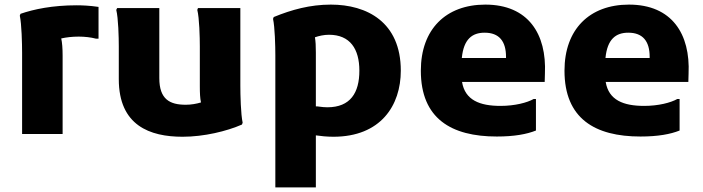

<svg xmlns="http://www.w3.org/2000/svg" viewBox="-20 -582 3052 834"><path d="M313 -559C208 -559 127 -542 69 -522L66 -514C74 -478 76 -392 76 -352V0H252V-340C252 -372 250 -397 246 -415C268 -420 294 -423 322 -423C347 -423 375 -420 397 -414H408V-552C368 -558 333 -559 313 -559Z M1024 -210V-547H840L837 -539C846 -503 848 -420 848 -380V-207C848 -178 849 -155 853 -137C833 -131 810 -127 787 -127C718 -127 672 -150 672 -243V-547H489L485 -539C494 -503 496 -420 496 -380V-238C496 -36 632 12 773 12C866 12 965 -12 1031 -41L1034 -49C1026 -85 1024 -170 1024 -210Z M1417 -562C1327 -562 1247 -540 1169 -508L1166 -500C1174 -464 1176 -381 1176 -342V232H1352V6C1371 9 1401 12 1428 12C1634 12 1721 -124 1721 -275C1721 -486 1574 -562 1417 -562ZM1402 -116C1377 -116 1359 -121 1352 -120V-354C1352 -382 1351 -403 1348 -420C1365 -426 1387 -431 1409 -431C1501 -431 1541 -369 1541 -275C1541 -179 1502 -116 1402 -116Z M2088 -562C1917 -562 1808 -455 1808 -275C1808 -67 1940 11 2138 11C2214 11 2268 1 2308 -15V-152H2298C2270 -136 2216 -122 2154 -122C2064 -122 2000 -147 1987 -226H2346L2347 -262C2355 -434 2275 -562 2088 -562ZM2178 -330H1986C1994 -412 2031 -440 2085 -440C2149 -440 2178 -402 2178 -335Z M2712 -562C2541 -562 2432 -455 2432 -275C2432 -67 2564 11 2762 11C2838 11 2892 1 2932 -15V-152H2922C2894 -136 2840 -122 2778 -122C2688 -122 2624 -147 2611 -226H2970L2971 -262C2979 -434 2899 -562 2712 -562ZM2802 -330H2610C2618 -412 2655 -440 2709 -440C2773 -440 2802 -402 2802 -335Z"/></svg>

Font: Kufam Arabic Latin Roman Bold
Style: Regular
Weight: 700
Designer: Wael Morcos & Artur Schmal
Version: Version 1.200;PS 001.200;hotconv 1.0.88;makeotf.lib2.5.64775